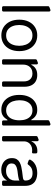

<svg xmlns="http://www.w3.org/2000/svg" viewBox="1082 -1882 813 3016"><g transform="rotate(90 1488.0 -373.5)"><path d="M76.7 -20.2V-724.1Q76.7 -730.5 80.3 -735.6Q83.8 -740.8 89.8 -742.9L132.5 -758.9Q137.4 -760.3 139.9 -760.3Q148.4 -760.3 154.5 -754.3Q160.5 -748.2 160.5 -739.3V-20.2Q160.5 -11.7 154.7 -5.9Q148.8 0 140.6 0H96.9Q88.8 0 82.7 -5.9Q76.7 -11.7 76.7 -20.2Z M288.4 -269.9Q288.4 -355.1 319.4 -418.7Q350.5 -482.2 406.1 -517.4Q461.6 -552.6 535.5 -552.6Q609.4 -552.6 665 -517.4Q720.5 -482.2 751.6 -418.7Q782.7 -355.1 782.7 -269.9Q782.7 -185.4 751.6 -122.2Q720.5 -58.9 665 -23.8Q609.4 11.4 535.5 11.4Q461.6 11.4 406.1 -23.8Q350.5 -58.9 319.4 -122.2Q288.4 -185.4 288.4 -269.9ZM698.9 -269.9Q698.9 -324.6 681.5 -371.8Q664.1 -419 627.8 -448.2Q591.6 -477.3 535.5 -477.3Q479.4 -477.3 443.2 -448.2Q407 -419 389.6 -371.8Q372.2 -324.6 372.2 -269.9Q372.2 -215.2 389.6 -168.3Q407 -121.4 443.2 -92.7Q479.4 -63.9 535.5 -63.9Q591.6 -63.9 627.8 -92.7Q664.1 -121.4 681.5 -168.3Q698.9 -215.2 698.9 -269.9Z M910.5 -21V-527.3Q910.5 -534.1 914.1 -539.2Q917.6 -544.4 923.7 -546.9L963.1 -562.1Q968 -563.6 970.5 -563.6Q979 -563.6 985.3 -557.5Q991.5 -551.5 991.5 -542.6V-460.2H998.6Q1018.1 -502.5 1056.8 -527Q1095.9 -552.6 1157.7 -552.6Q1213.4 -552.6 1254.6 -529.8Q1295.8 -507.8 1319.2 -461.6Q1342.3 -416.2 1342.3 -346.6V-21Q1342.3 -12.1 1336.3 -6Q1330.3 0 1321.4 0H1279.1Q1270.6 0 1264.6 -6Q1258.5 -12.1 1258.5 -21V-340.9Q1258.5 -404.8 1225.1 -441.1Q1191.8 -477.3 1133.5 -477.3Q1093 -477.3 1061.8 -459.9Q1030.2 -442.1 1012.4 -409.1Q994.3 -375.7 994.3 -328.1V-21Q994.3 -12.1 988.3 -6Q982.2 0 973.4 0H931.1Q922.6 0 916.5 -6Q910.5 -12.1 910.5 -21Z M1581.3 -23.1Q1528.4 -58.6 1499.6 -121.4Q1470.2 -183.6 1470.2 -271.3Q1470.2 -358 1499.6 -420.5Q1528.8 -483.3 1581.7 -518.1Q1633.5 -552.6 1703.1 -552.6Q1756 -552.6 1787.3 -534.8Q1818.2 -517.4 1834.9 -495.4Q1850.9 -473.7 1860.8 -458.8H1867.9V-723.7Q1867.9 -730.1 1871.6 -735.4Q1875.4 -740.8 1881.4 -742.9L1923.7 -758.9Q1928.6 -760.3 1930.8 -760.3Q1939.3 -760.3 1945.5 -754.3Q1951.7 -748.2 1951.7 -739.3V-21Q1951.7 -12.1 1945.7 -6Q1939.6 0 1930.8 0H1891.3Q1882.8 0 1876.8 -6Q1870.7 -12.1 1870.7 -21V-83.8H1860.8Q1849.4 -66.1 1834.5 -46.5Q1817.5 -23.4 1785.9 -6.4Q1753.6 11.4 1701.7 11.4Q1634.2 11.4 1581.3 -23.1ZM1571.7 -167.3Q1589.8 -119.7 1625 -92Q1660.5 -63.9 1713.1 -63.9Q1763.1 -63.9 1798.3 -90.6Q1833.1 -116.8 1851.2 -163.7Q1869.3 -211.3 1869.3 -272.7Q1869.3 -333.5 1851.6 -379.6Q1833.5 -425.8 1799 -451.3Q1764.2 -477.3 1713.1 -477.3Q1660.2 -477.3 1624.3 -449.9Q1589.1 -422.6 1571.4 -376.8Q1554 -331 1554 -272.7Q1555 -217.3 1571.7 -167.3Z M2116.5 -21V-538.7Q2116.5 -545.1 2120.2 -550.4Q2123.9 -555.8 2130 -557.9L2169.4 -573.2Q2172.6 -574.6 2176.8 -574.6Q2185.4 -574.6 2191.4 -568.5Q2197.4 -562.5 2197.4 -553.6V-463.1H2203.1Q2218 -503.6 2257.1 -528.8Q2296.2 -554 2345.2 -554Q2359 -554 2368.3 -553.6H2369Q2377.5 -553.3 2383.3 -547.2Q2389.2 -541.2 2389.2 -532.7V-487.2Q2389.2 -479.4 2383.3 -474.4Q2377.5 -469.5 2370 -470.9Q2354.8 -473 2338.1 -473Q2297.9 -473 2267.4 -456.7Q2236.2 -440.3 2218.4 -411.2Q2200.3 -382.1 2200.3 -345.2V-21Q2200.3 -12.1 2194.2 -6Q2188.2 0 2179.7 0H2137.4Q2128.6 0 2122.5 -6Q2116.5 -12.1 2116.5 -21Z M2555 -7.1Q2512.1 -27 2487.9 -64.3Q2463.1 -101.2 2463.1 -154.8Q2463.1 -202.1 2481.5 -231.2Q2499.6 -260.3 2530.9 -277Q2562.9 -294 2599.1 -301.8Q2638.1 -310.7 2674.7 -315.3L2745.7 -324.2L2755.3 -325.3Q2786.2 -328.5 2800.8 -336.6Q2815.3 -344.8 2815.3 -365.1V-367.9Q2815.3 -420.5 2786.6 -449.6Q2757.8 -478.7 2700.3 -478.7Q2640.6 -478.7 2606.2 -452.4Q2581.3 -433.6 2566.1 -410.5Q2563.2 -405.9 2558.6 -403.4Q2554 -400.9 2549 -400.9Q2544.7 -400.9 2541.5 -402.3L2500.4 -416.9Q2494 -419.4 2490.2 -424.7Q2486.5 -430 2486.5 -436.4Q2486.5 -441.4 2489.3 -446.4Q2507.5 -479.8 2535.5 -502.5Q2571.7 -530.5 2613.6 -541.5Q2655.5 -552.6 2697.4 -552.6Q2722.7 -552.6 2757.8 -546.5Q2792.3 -540.1 2824.2 -521Q2856.9 -501.4 2877.8 -463.1Q2899.1 -424.4 2899.1 -359.4V-21Q2899.1 -12.1 2892.9 -6Q2886.7 0 2878.2 0H2835.9Q2827.4 0 2821.4 -6Q2815.3 -12.1 2815.3 -21V-73.9H2811.1Q2802.6 -56.5 2782.7 -35.9Q2762.4 -15.6 2729.8 -1.4Q2697.1 12.8 2649.1 12.8Q2597.7 12.8 2555 -7.1ZM2579.2 -84.9Q2611.9 -62.5 2661.9 -62.5Q2712 -62.5 2745.7 -82Q2780.2 -101.9 2797.6 -132.5Q2815.3 -163.7 2815.3 -197.4V-274.1Q2810 -267.8 2791.9 -262.4Q2769.9 -256.7 2750.7 -253.6Q2729 -250.4 2723 -249.6L2705.6 -247.2L2679.7 -244L2670.5 -242.9Q2638.5 -238.6 2609.4 -229.4Q2580.6 -219.8 2563.9 -201.3Q2546.9 -182.2 2546.9 -150.6Q2546.9 -106.5 2579.2 -84.9Z"/></g></svg>

Font: DeltaSans
Style: Regular
Weight: 400
Designer: Rasmus Andersson
Foundry: rsms
Version: Version 3.012